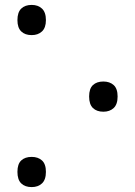

<svg xmlns="http://www.w3.org/2000/svg" viewBox="-20 -748 550 782"><path d="M167 -48Q167 -16 151 -1Q135 14 109 14Q82 14 66.5 -1Q51 -16 51 -48Q51 -80 66.5 -94.5Q82 -109 109 -109Q135 -109 151 -94.5Q167 -80 167 -48ZM167 -666Q167 -635 151 -620Q135 -605 109 -605Q82 -605 66.5 -620Q51 -635 51 -666Q51 -698 66.5 -713Q82 -728 109 -728Q135 -728 151 -713Q167 -698 167 -666ZM459 -355Q459 -323 443 -308Q427 -293 401 -293Q374 -293 358.5 -308Q343 -323 343 -355Q343 -387 358.5 -401.5Q374 -416 401 -416Q427 -416 443 -401.5Q459 -387 459 -355Z"/></svg>

Font: Noto Sans ExtraCondensed
Style: Regular
Weight: 400
Width: 2
Designer: Monotype Design Team
Foundry: Monotype Imaging Inc.
Version: Version 2.013